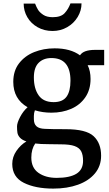

<svg xmlns="http://www.w3.org/2000/svg" viewBox="-20 -849 640 1128"><path d="M52 0ZM450 -524Q470 -556 539 -556H592V-466H495Q512 -432 512 -385Q512 -322 481 -277Q450 -232 398 -209.5Q346 -187 282 -187Q230 -187 185 -201Q179 -185 179 -168Q179 -151 179 -149Q179 -121 194.5 -107Q210 -93 244 -92Q277 -90 366 -90Q486 -90 530 -49Q574 -8 574 66Q574 126 538 169.5Q502 213 438.5 236Q375 259 293 259Q188 259 120 225Q52 191 52 114Q52 73 76.5 37.5Q101 2 135 -18Q109 -27 97 -40.5Q85 -54 82.5 -68.5Q80 -83 80 -106Q80 -127 98 -161.5Q116 -196 142 -219Q58 -267 58 -368Q58 -433 92 -477Q126 -521 181 -543Q236 -565 301 -565Q394 -565 450 -524ZM179 -394Q179 -329 207 -289Q235 -249 295 -249Q348 -249 371 -281Q394 -313 394 -375Q394 -508 282 -508Q235 -508 207 -480Q179 -452 179 -394ZM164 77Q164 137 206 166.5Q248 196 313 196Q389 196 428.5 172Q468 148 468 96Q468 61 457 40Q446 19 418 9Q390 -1 338 -1L268 -2Q216 -2 187 -6Q164 27 164 77ZM289 -667Q240 -667 201 -689Q162 -711 140.5 -748Q119 -785 119 -828H186Q194 -807 203.5 -791.5Q213 -776 234 -762Q255 -748 290 -748Q338 -748 360 -772Q382 -796 394 -829H459Q459 -787 436.5 -749.5Q414 -712 375 -689.5Q336 -667 289 -667Z"/></svg>

Font: Martel
Style: Bold
Weight: 700
Designer: Dan Reynolds
Foundry: Dan Reynolds
Version: Version 1.001; ttfautohint (v1.1) -l 5 -r 5 -G 72 -x 0 -D la